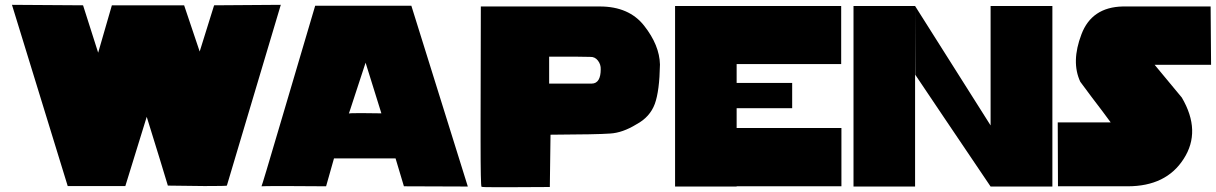

<svg xmlns="http://www.w3.org/2000/svg" viewBox="-20 -784 5110 807"><path d="M685.5 -3.9Q664.1 -76.2 596.7 -293Q574.2 -219.7 506.8 -2Q446.3 -2 264.6 -2Q206.1 -192.4 30.3 -763.7Q105.5 -762.7 329.1 -761.7Q344.7 -711.9 392.6 -562.5Q407.2 -612.3 450.2 -761.7Q525.4 -761.7 753.9 -761.7Q770.5 -712.9 819.3 -567.4Q835 -616.2 879.9 -761.7Q950.2 -761.7 1160.2 -763.7Q1103.5 -572.3 1018.6 -289.1Q933.6 -4.9 933.6 -3.9Q933.6 -2 839.8 -2Q747.1 -2.9 685.5 -3.9Z M1079.1 -1Q1080.1 1 1164.1 -284.2Q1248 -569.3 1304.7 -759.8Q1439.5 -759.8 1709 -759.8Q1768.6 -570.3 1946.3 0Q1878.9 0 1677.7 -1Q1668.9 -30.3 1642.6 -118.2Q1578.1 -118.2 1383.8 -118.2Q1376 -88.9 1350.6 -1Q1283.2 -1 1180.7 -2Q1079.1 -2 1079.1 -1ZM1583 -307.6Q1566.4 -361.3 1516.6 -520.5Q1499 -466.8 1472.7 -386.7Q1446.3 -305.7 1446.3 -306.6Q1445.3 -308.6 1497.1 -308.6Q1548.8 -307.6 1583 -307.6Z M2003.9 1Q2000 -1 2000 -193.4Q2000 -234.4 2000 -284.2Q2001 -567.4 2001 -756.8Q2166 -756.8 2496.1 -756.8Q2498 -756.8 2501 -756.8Q2624 -756.8 2687.5 -675.8Q2752 -593.8 2753.9 -512.7Q2752 -402.3 2732.4 -347.7Q2711.9 -292 2655.3 -261.7Q2596.7 -225.6 2543.9 -222.7Q2492.2 -218.8 2293.9 -217.8Q2293 -144.5 2291 2Q2218.8 2 2113.3 2.9Q2085.9 2.9 2065.4 2.9Q2006.8 2.9 2003.9 1ZM2466.8 -432.6Q2486.3 -432.6 2496.1 -449.2Q2504.9 -464.8 2504.9 -492.2Q2505.9 -512.7 2493.2 -529.3Q2480.5 -545.9 2460 -544.9Q2460 -544.9 2395.5 -545.9Q2331.1 -545.9 2288.1 -545.9Q2288.1 -507.8 2288.1 -432.6Q2333 -432.6 2466.8 -432.6Z M2817.4 -758.8Q2881.8 -758.8 3076.2 -758.8Q3076.2 -569.3 3076.2 0Q3011.7 0 2817.4 0Q2817.4 -190.4 2817.4 -758.8ZM3516.6 -1Q3407.2 -1 3076.2 -1Q3076.2 -61.5 3076.2 -246.1Q3186.5 -246.1 3516.6 -246.1Q3516.6 -184.6 3516.6 -1ZM3515.6 -514.6Q3405.3 -514.6 3075.2 -514.6Q3075.2 -575.2 3075.2 -758.8Q3185.5 -758.8 3515.6 -758.8Q3515.6 -698.2 3515.6 -514.6ZM3309.6 -329.1Q3251 -329.1 3075.2 -329.1Q3075.2 -355.5 3075.2 -435.5Q3133.8 -435.5 3309.6 -435.5Q3309.6 -409.2 3309.6 -329.1Z M3567.4 -758.8Q3631.8 -758.8 3826.2 -758.8Q3826.2 -568.4 3826.2 0Q3761.7 0 3567.4 0Q3567.4 -189.5 3567.4 -758.8ZM4143.6 -758.8Q4209 -758.8 4403.3 -758.8Q4403.3 -569.3 4403.3 0Q4337.9 0 4143.6 0Q4143.6 -189.5 4143.6 -758.8ZM4143.6 -256.8Q4064.5 -381.8 3826.2 -758.8Q3826.2 -686.5 3827.1 -469.7Q3827.1 -469.7 3945.3 -293.9Q4064.5 -117.2 4143.6 0Q4143.6 -85.9 4143.6 -256.8Z M4426.8 -1Q4426.8 -68.4 4425.8 -269.5Q4575.2 -269.5 4612.3 -269.5Q4648.4 -269.5 4648.4 -269.5Q4617.2 -312.5 4568.4 -376Q4520.5 -440.4 4520.5 -440.4Q4481.4 -524.4 4525.4 -639.6Q4568.4 -753.9 4699.2 -756.8Q4822.3 -756.8 5068.4 -756.8Q5069.3 -695.3 5070.3 -511.7Q5010.7 -511.7 4833 -511.7Q4861.3 -477.5 4904.3 -425.8Q4947.3 -374 4947.3 -374Q5030.3 -232.4 4955.1 -116.2Q4881.8 -1 4719.7 -1Q4717.8 -1 4715.8 -1Q4620.1 -1 4426.8 -1Z"/></svg>

Font: Star Wars
Style: Regular
Weight: 400
Version: Version 1.0